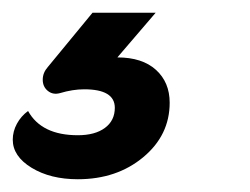

<svg xmlns="http://www.w3.org/2000/svg" viewBox="-54 -48 392 301"><path d="M-34 171Q-34 158 -27.5 146Q-21 134 -10 126Q11 164 68 164Q95 164 110.5 152.5Q126 141 126 121Q126 92 78 92Q60 92 40 98Q29 101 21 94.5Q13 88 13 77Q13 66 21 57L91 -28H190L130 42Q169 42 190.5 61.5Q212 81 212 113Q212 164 170.5 198.5Q129 233 68 233Q25 233 -4.5 215Q-34 197 -34 171Z"/></svg>

Font: K2D SemiBold
Style: Italic
Weight: 600
Italic angle: -10°
Designer: Katatrad Aksorn Co.,Ltd.
Foundry: Cadson Demak Co.,Ltd.
Version: Version 1.000; ttfautohint (v1.6)